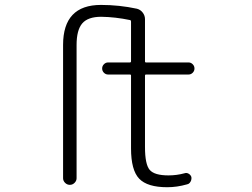

<svg xmlns="http://www.w3.org/2000/svg" viewBox="-20 -784 1040 792"><path d="M582 -476.6Q578.1 -476.6 578.1 -472.7V-177.7Q578.1 -105.5 597.7 -83Q617.2 -60.5 674.8 -60.5Q709 -60.5 741.2 -69.3Q750 -72.3 758.3 -67.4Q766.6 -62.5 769.5 -53.7Q770.5 -46.9 768.6 -40.5Q766.6 -34.2 762.2 -29.3Q757.8 -24.4 751 -23.4Q710 -11.7 669.9 -11.7Q587.9 -11.7 554.2 -46.9Q520.5 -82 520.5 -171.9V-472.7Q520.5 -476.6 515.6 -476.6H425.8Q416 -476.6 408.7 -483.9Q401.4 -491.2 401.4 -501.5Q401.4 -511.7 408.7 -519Q416 -526.4 425.8 -526.4H515.6Q520.5 -526.4 520.5 -531.2V-695.3Q520.5 -700.2 516.6 -701.2Q456.1 -713.9 397.5 -714.8Q342.8 -714.8 319.3 -687.5Q295.9 -660.2 295.9 -598.6V-48.8Q295.9 -38.1 287.6 -29.8Q279.3 -21.5 268.1 -21.5Q256.8 -21.5 248.5 -29.8Q240.2 -38.1 240.2 -48.8V-598.6Q240.2 -763.7 396.5 -763.7Q471.7 -763.7 544.9 -748Q559.6 -744.1 568.8 -731.9Q578.1 -719.7 578.1 -705.1V-531.2Q578.1 -526.4 582 -526.4H757.8Q767.6 -526.4 774.9 -519Q782.2 -511.7 782.2 -501.5Q782.2 -491.2 774.9 -483.9Q767.6 -476.6 757.8 -476.6Z"/></svg>

Font: Gen Jyuu Gothic L Monospace Light
Style: Regular
Weight: 300
Designer: [Source Han Sans]
Ryoko NISHIZUKA  (kana & ideographs); Paul D. Hunt (Latin, Greek & Cyrillic); Wenlong ZHANG  (bopomofo
Version: Version 1.002.20150607